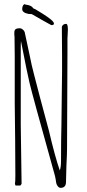

<svg xmlns="http://www.w3.org/2000/svg" viewBox="-20 -894 420 925"><path d="M251 -12 248 -31Q245 -43 245 -46Q133 -447 122 -496Q113 -532 81 -696Q80 -690 80 -655V-293L82 -150L84 -8L78 0H55L52 -8Q54 -18 54 -48L53 -222L51 -396V-527V-622Q50 -664 50 -716Q50 -722 49 -727V-737Q49 -749 55.5 -753.5Q62 -758 76 -758Q82 -758 89.5 -752Q97 -746 99 -739L120 -641Q134 -571 144 -535Q165 -452 216 -263Q245 -139 268 -73Q274 -88 274 -121Q274 -218 276 -295L278 -469Q278 -512 279 -547V-624L278 -765Q283 -779 299 -779Q307 -779 307 -750Q307 -737 306 -729Q306 -721 305.5 -717.5Q305 -714 305 -713V-649Q305 -516 304 -412Q303 -307 303 -176Q303 -151 300 -97L298 -18Q298 11 272 11Q265 11 259 4Q253 -3 251 -12ZM133 -826 117 -827Q87 -833 87 -850Q87 -867 97 -874L103 -872Q133 -868 139 -855Q139 -854 151 -849L187 -827Q209 -813 224 -801Q240 -788 240 -780Q240 -773 227 -773Q212 -781 181 -798.5Q150 -816 133 -826Z"/></svg>

Font: Amatic SC
Style: Regular
Weight: 400
Designer: Multiple Designers
Foundry: Vernon Adams
Version: Version 2.505